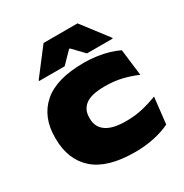

<svg xmlns="http://www.w3.org/2000/svg" viewBox="-165 -823 935 974"><g transform="rotate(-30 303.0 -336.0)"><path d="M350.5 19.5Q189.5 19.5 111.8 -49Q34 -117.5 34 -242V-248.5Q34 -368 111.5 -435.8Q189 -503.5 348.5 -503.5Q388 -503.5 424.8 -498.2Q461.5 -493 493.2 -483.5Q525 -474 549 -462L568 -307Q530 -324 483.8 -335.5Q437.5 -347 382.5 -347Q304 -347 269.5 -321.5Q235 -296 235 -249V-242Q235 -193.5 272.5 -166.5Q310 -139.5 388.5 -139.5Q441.5 -139.5 485.2 -149.8Q529 -160 573 -177L555.5 -23Q517.5 -4 464 7.8Q410.5 19.5 350.5 19.5ZM223.5 -692.5H422.5L538.5 -541V-536.5H388L325.5 -601.5H320.5L257 -536.5H107.5V-541Z"/></g></svg>

Font: Anek Latin Expanded ExtraBold
Style: Regular
Weight: 800
Width: 7
Designer: Yesha Goshar
Foundry: Ek Type
Version: Version 1.003